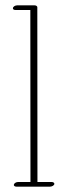

<svg xmlns="http://www.w3.org/2000/svg" viewBox="-20 -697 252 726"><path d="M28.8 -665.5C28.8 -661.6 32.7 -659.2 38.6 -659.2H94.7L95.2 -8.8H48.3C41.5 -8.8 34.7 -4.9 32.7 0C30.8 4.9 35.2 8.8 42 8.8H168.9C175.8 8.8 185.5 4.4 185.5 -2C185.5 -5.9 181.2 -8.8 175.3 -8.8H121.6L121.1 -669.9C121.1 -673.3 116.7 -676.8 110.8 -676.8H44.9C38.1 -676.8 28.8 -672.4 28.8 -665.5Z"/></svg>

Font: WireWyrm
Style: Light
Weight: 200
Version: Version 001.000